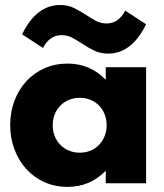

<svg xmlns="http://www.w3.org/2000/svg" viewBox="-20 -735 657 770"><path d="M20.9 -233.6Q20.9 -285.9 38 -330.9Q55 -375.9 85.5 -409.1Q115.9 -442.3 158.2 -461.1Q200.5 -480 250.9 -480Q341.4 -480 404.1 -415V-465.5H565.9V0H404.1V-50.5Q341.4 14.5 250.9 14.5Q200.5 14.5 158.2 -4.5Q115.9 -23.6 85.5 -57Q55 -90.5 38 -135.9Q20.9 -181.4 20.9 -233.6ZM191.4 -232.7Q191.4 -209.1 199.5 -188.9Q207.7 -168.6 222.3 -153.9Q236.8 -139.1 256.6 -130.9Q276.4 -122.7 300 -122.7Q323.2 -122.7 343 -130.9Q362.7 -139.1 377 -153.9Q391.4 -168.6 399.5 -188.9Q407.7 -209.1 407.7 -232.7Q407.7 -256.8 399.5 -277Q391.4 -297.3 377 -311.8Q362.7 -326.4 343 -334.5Q323.2 -342.7 300 -342.7Q276.4 -342.7 256.6 -334.5Q236.8 -326.4 222.3 -311.6Q207.7 -296.8 199.5 -276.8Q191.4 -256.8 191.4 -232.7ZM68.6 -597.3Q97.7 -656.8 135.9 -685.9Q174.1 -715 220.5 -715Q251.8 -715 275.7 -703.4Q299.5 -691.8 320.7 -678Q341.8 -664.1 362.5 -652.5Q383.2 -640.9 407.7 -640.9Q432.3 -640.9 450.7 -654.1Q469.1 -667.3 482.3 -692.3L565.9 -637.7Q536.8 -578.2 498.6 -549.1Q460.5 -520 414.1 -520Q382.7 -520 358.9 -531.6Q335 -543.2 313.9 -557Q292.7 -570.9 272 -582.5Q251.4 -594.1 226.8 -594.1Q202.3 -594.1 183.9 -580.9Q165.5 -567.7 152.3 -542.7Z"/></svg>

Font: Spartan ExtBd
Style: Regular
Weight: 800
Designer: Matt Bailey, Mirko Velimirovic
Foundry: Matt Bailey
Version: Version 1.005